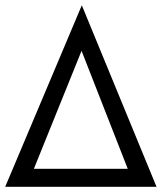

<svg xmlns="http://www.w3.org/2000/svg" viewBox="-20 -719 623 739"><path d="M294.9 -698.7 582.5 0H0ZM471.7 -69.3 293.9 -523.4 110.4 -69.3Z"/></svg>

Font: NMS Futura Pro Book
Style: Regular
Weight: 400
Designer: Blend3rman
Version: Version 0.1